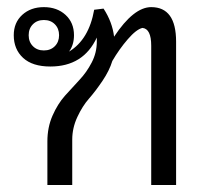

<svg xmlns="http://www.w3.org/2000/svg" viewBox="-20 -527 594 547"><path d="M136.2 -457.9Q124.2 -470 105 -470Q85.8 -470 73.8 -457.9Q61.7 -445.8 61.7 -426.7Q61.7 -407.5 73.8 -395.4Q85.8 -383.3 105 -383.3Q124.2 -383.3 136.2 -395.4Q148.3 -407.5 148.3 -426.7Q148.3 -445.8 136.2 -457.9ZM190.8 -426.7Q190.8 -399.2 176.7 -380Q233.3 -414.2 248.3 -499.2L275 -502.5Q300 -464.2 305 -422.5Q360.8 -506.7 410.8 -506.7Q481.7 -506.7 481.7 -408.3V0H410.8V-396.7Q410.8 -445 385.8 -447.5Q368.3 -443.3 344.2 -415.4Q320 -387.5 300 -353.3Q291.7 -325.8 271.7 -296.2Q251.7 -266.7 233.3 -245.8Q215 -225 200.4 -193.8Q185.8 -162.5 185.8 -129.2V0H115V-124.2Q115 -164.2 129.6 -197.5Q144.2 -230.8 165 -254.2Q185.8 -277.5 206.2 -299.2Q226.7 -320.8 241.2 -348.8Q255.8 -376.7 255.8 -408.3V-420Q217.5 -337.5 123.3 -337.5Q72.5 -337.5 45.8 -362.1Q19.2 -386.7 19.2 -426.7Q19.2 -462.5 43.3 -484.6Q67.5 -506.7 105 -506.7Q142.5 -506.7 166.7 -484.6Q190.8 -462.5 190.8 -426.7Z"/></svg>

Font: Boon
Style: Regular
Weight: 400
Designer: Sungsit Sawaiwan
Foundry: FontUni
Version: Version 3.0